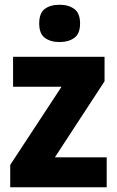

<svg xmlns="http://www.w3.org/2000/svg" viewBox="-20 -788 493 808"><path d="M429 0H23V-94L239 -423H35V-549H420V-446L211 -126H429ZM231 -768Q269 -768 293 -750Q317 -732 317 -689Q317 -646 292.5 -628.5Q268 -611 231 -611Q193 -611 169 -628.5Q145 -646 145 -689Q145 -733 168.5 -750.5Q192 -768 231 -768Z"/></svg>

Font: Noto Sans Ethiopic SemiCondensed ExtraBold
Style: Regular
Weight: 800
Width: 4
Designer: Monotype Design Team
Foundry: Monotype Imaging Inc.
Version: Version 2.102; ttfautohint (v1.8.4.7-5d5b)